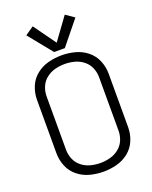

<svg xmlns="http://www.w3.org/2000/svg" viewBox="-175 -1063 925 1165"><g transform="rotate(-20 287.5 -480.0)"><path d="M253 -777 129 -930 184 -968 287 -825 391 -968 446 -930 322 -777ZM288 8Q244 8 201.5 -3Q159 -14 124.5 -41.5Q90 -69 73 -110Q56 -151 56 -195V-540Q56 -584 73 -625Q90 -666 124.5 -693.5Q159 -721 201.5 -732Q244 -743 288 -743Q331 -743 373.5 -732Q416 -721 450.5 -693.5Q485 -666 502 -625Q519 -584 519 -540V-195Q519 -151 502 -110Q485 -69 450.5 -41.5Q416 -14 373.5 -3Q331 8 288 8ZM288 -48Q319 -48 350 -56Q381 -64 406.5 -84Q432 -104 444.5 -133.5Q457 -163 457 -195V-540Q457 -572 444.5 -601.5Q432 -631 406.5 -651Q381 -671 350 -679Q319 -687 288 -687Q256 -687 225 -679Q194 -671 168.5 -651Q143 -631 130.5 -601.5Q118 -572 118 -540V-195Q118 -163 130.5 -133.5Q143 -104 168.5 -84Q194 -64 225 -56Q256 -48 288 -48Z"/></g></svg>

Font: Jozsika Light
Style: Regular
Weight: 300
Monospace: yes
Designer: Belleve Invis
Foundry: Belleve Invis
Version: 2.1.0